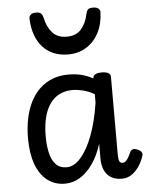

<svg xmlns="http://www.w3.org/2000/svg" viewBox="-58 -885 739 949"><g transform="rotate(-5 312.0 -410.5)"><path d="M226 17Q176 17 139 -11.5Q102 -40 82.5 -93.5Q63 -147 63 -223Q63 -275 72.5 -320.5Q82 -366 100.5 -402.5Q119 -439 146.5 -465Q174 -491 209.5 -505Q245 -519 289 -519Q323 -519 352 -512Q381 -505 411 -489V-491Q411 -502 422 -508.5Q433 -515 454 -515Q476 -515 487 -508.5Q498 -502 498 -489V-106Q498 -89 500 -79Q502 -69 506.5 -65Q511 -61 519 -61Q527 -61 533 -66Q539 -71 546 -82Q553 -93 561 -111Q565 -120 574 -123Q583 -126 596 -120Q610 -115 616.5 -106Q623 -97 618 -85Q609 -58 593.5 -35Q578 -12 557 2.5Q536 17 508 17Q484 17 466 9.5Q448 2 435.5 -12.5Q423 -27 417 -47.5Q411 -68 411 -93Q411 -110 411 -128.5Q411 -147 411 -165Q393 -107 364.5 -66.5Q336 -26 301 -4.5Q266 17 226 17ZM151 -224Q151 -178 159.5 -141.5Q168 -105 188 -84Q208 -63 241 -63Q278 -63 311.5 -101Q345 -139 371 -207.5Q397 -276 411 -369V-411Q380 -428 353 -434.5Q326 -441 303 -441Q274 -441 250 -432Q226 -423 207.5 -405Q189 -387 176.5 -361Q164 -335 157.5 -300.5Q151 -266 151 -224ZM298 -618Q219 -618 172.5 -668.5Q126 -719 122 -809Q121 -821 129 -829.5Q137 -838 156 -838Q175 -838 182 -830Q189 -822 192 -809Q201 -764 226.5 -735Q252 -706 298 -706Q345 -706 370 -735Q395 -764 404 -809Q407 -823 413.5 -830.5Q420 -838 439 -838Q458 -838 467 -829.5Q476 -821 474 -809Q472 -752 449 -709Q426 -666 387 -642Q348 -618 298 -618Z"/></g></svg>

Font: Playwrite FR Moderne
Style: Regular
Weight: 400
Designer: Veronika Burian, José Scaglione
Foundry: TypeTogether
Version: Version 1.002